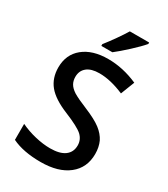

<svg xmlns="http://www.w3.org/2000/svg" viewBox="-226 -1033 1001 1145"><g transform="rotate(30 275.0 -460.5)"><path d="M452 -921V-931H319Q301 -901 271.5 -859Q242 -817 215 -783V-771H291Q326 -798 376.5 -844.5Q427 -891 452 -921ZM489 -278Q471 -314 434 -342.5Q397 -371 320 -403Q256 -429 223 -449Q196 -467 184.5 -487Q173 -507 173 -534Q173 -576 202.5 -600Q232 -624 288 -624Q365 -624 458 -584L495 -679Q393 -724 291 -724Q183 -724 120 -672.5Q57 -621 57 -532Q57 -459 98 -409Q139 -359 235 -320Q330 -281 360 -254Q390 -226 390 -186Q390 -140 356 -114.5Q322 -89 255 -89Q207 -89 152 -102Q97 -115 49 -138V-28Q127 10 247 10Q368 10 437 -44.5Q506 -99 506 -194Q506 -241 489 -278Z"/></g></svg>

Font: OpenSansMMV
Style: Semibold
Weight: 600
Designer: Steve Matteson
Foundry: Ascender Corporation
Version: Version 6.000